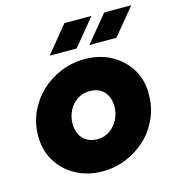

<svg xmlns="http://www.w3.org/2000/svg" viewBox="-109 -812 843 918"><g transform="rotate(-15 313.0 -353.0)"><path d="M288 13Q215 13 157 -18Q99 -49 65.5 -104Q32 -159 32 -229Q32 -293 57 -347.5Q82 -402 125 -442.5Q168 -483 224 -505.5Q280 -528 342 -528Q414 -528 471.5 -497Q529 -466 562.5 -411.5Q596 -357 595 -286Q595 -223 570.5 -168Q546 -113 503.5 -73Q461 -33 405.5 -10Q350 13 288 13ZM303 -142Q338 -142 364.5 -160.5Q391 -179 406 -208.5Q421 -238 421 -273Q421 -303 409.5 -326Q398 -349 376.5 -361.5Q355 -374 325 -374Q290 -374 263 -356Q236 -338 221 -308Q206 -278 206 -243Q206 -214 217.5 -191Q229 -168 251 -155Q273 -142 303 -142ZM381 -587 490 -719H624L515 -587ZM185 -587 293 -719H427L318 -587Z"/></g></svg>

Font: MuseoModerno ExtraBold
Style: Italic
Weight: 800
Italic angle: -9°
Designer: Pablo Cosgaya, Héctor Gatti, Marcela Romero, and the Authors of The MuseoModerno Project.
Foundry: Omnibus-Type Team
Version: Version 1.003